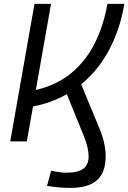

<svg xmlns="http://www.w3.org/2000/svg" viewBox="-20 -713 647 968"><path d="M31.7 0 153.8 -693.4H237.3L160.6 -259.3Q269 -284.7 342.8 -347.4Q416.5 -410.2 460 -499.3Q503.4 -588.4 521.5 -693.4H606.9Q586.4 -569.3 531.7 -464.6Q477.1 -359.9 389.2 -288.1L481.4 -65.4Q512.7 10.3 512.7 74.7Q512.7 156.7 469 195.6Q425.3 234.4 333 234.4Q309.6 234.4 283 232.4Q256.3 230.5 217.3 224.1L237.8 147.5Q284.2 157.7 314.5 157.7Q372.6 157.7 399.7 137.7Q426.8 117.7 426.8 75.7Q426.8 32.7 402.8 -26.9L316.9 -238.3Q238.8 -193.8 146.5 -176.3L115.2 0Z"/></svg>

Font: CaskaydiaCove NFP SemiLight
Style: Italic
Weight: 350
Italic angle: -10°
Designer: Aaron Bell
Foundry: Saja Typeworks
Version: Version 2111.001; VTT 6.35;Nerd Fonts 3.1.1